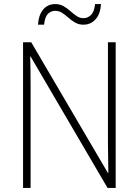

<svg xmlns="http://www.w3.org/2000/svg" viewBox="-20 -921 680 941"><path d="M547 0H507L130 -644H128Q129 -609 129.5 -574Q130 -539 130 -497V0H93V-714H133L509 -73H511Q511 -108 510 -148.5Q509 -189 509 -221V-714H547ZM166 -800Q170 -850 192.5 -875.5Q215 -901 251 -901Q274 -901 292 -890.5Q310 -880 325 -866.5Q340 -853 355.5 -842.5Q371 -832 389 -832Q410 -832 426 -847.5Q442 -863 446 -901H475Q472 -852 448 -826Q424 -800 389 -800Q366 -800 348 -810.5Q330 -821 315 -834.5Q300 -848 284.5 -858Q269 -868 250 -868Q231 -868 215.5 -853.5Q200 -839 196 -800Z"/></svg>

Font: Noto Sans Gujarati SemiCondensed ExtraLight
Style: Regular
Weight: 200
Width: 4
Designer: Jelle Bosma - Monotype Design Team, Universal Thirst
Foundry: Monotype Imaging Inc.
Version: Version 2.106; ttfautohint (v1.8.4.7-5d5b)